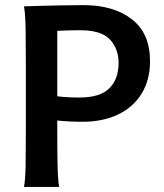

<svg xmlns="http://www.w3.org/2000/svg" viewBox="-20 -738 649 758"><path d="M206.1 -262.2V-212.4Q206.1 -140.1 207.3 -84.5Q208.5 -28.8 213.4 0H74.7Q80.1 -29.3 81.1 -84.7Q82 -140.1 82 -212.4V-488.3Q82 -560.1 81.1 -621.8Q80.1 -683.6 74.7 -712.9Q95.7 -713.9 134.8 -714.8Q173.8 -715.8 220.5 -716.8Q267.1 -717.8 309.6 -717.8Q427.7 -717.8 500 -662.4Q572.3 -606.9 572.3 -496.6Q572.3 -422.4 539.3 -368.7Q506.3 -314.9 446.5 -286.1Q386.7 -257.3 306.2 -257.3Q251.5 -257.3 206.1 -262.2ZM206.1 -616.2V-357.9Q224.1 -355.5 247.1 -354.2Q270 -353 293.9 -353Q375.5 -353 411.9 -389.6Q448.2 -426.3 448.2 -489.7Q448.2 -544.9 414.3 -581.8Q380.4 -618.7 295.9 -618.7Q265.6 -618.7 246.8 -617.9Q228 -617.2 206.1 -616.2Z"/></svg>

Font: Kanchenjunga
Style: Bold
Weight: 700
Designer: Becca Hirsbrunner Spalinger
Foundry: SIL International
Version: Version 2.001